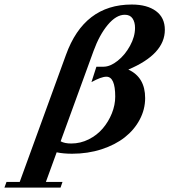

<svg xmlns="http://www.w3.org/2000/svg" viewBox="-128 -671 752 852"><path d="M-108.4 161.6 -99.1 136.2H-40.5L164.6 -427.2Q245.1 -650.9 456.5 -650.9Q524.9 -650.9 564.2 -621.8Q603.5 -592.8 603.5 -538.6Q603.5 -430.7 441.4 -362.3Q516.1 -328.1 516.1 -235.8Q516.1 -185.5 491.9 -140.1Q467.8 -94.7 425.5 -61.5Q383.3 -28.3 322.5 -8.5Q261.7 11.2 191.9 11.2Q153.3 11.2 123.5 4.9L75.7 136.2H149.4L140.6 161.6ZM287.1 -444.8 141.1 -43.9Q158.7 -34.2 188 -34.2Q229 -34.2 265.9 -52.7Q302.7 -71.3 328.1 -101.1Q353.5 -130.9 368.4 -168Q383.3 -205.1 383.3 -242.2Q383.3 -330.6 344.2 -330.6Q321.3 -330.6 277.8 -306.6L299.8 -375H332.5Q361.8 -375.5 394.3 -401.4Q426.8 -427.2 449 -467.8Q471.2 -508.3 471.2 -547.4Q471.2 -572.8 460.2 -589.1Q449.2 -605.5 425.8 -605.5Q387.7 -605.5 350.3 -560.8Q313 -516.1 287.1 -444.8Z"/></svg>

Font: Elstob 18pt
Style: Bold Italic
Weight: 700
Italic angle: -20°
Designer: Peter S. Baker
Version: Version 1.015